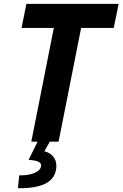

<svg xmlns="http://www.w3.org/2000/svg" viewBox="-20 -740 640 1003"><path d="M261.2 -594.2H92.8L117.7 -719.7H599.6L574.2 -594.2H403.8L286.1 0H143.6ZM194.8 124.5Q194.8 110.8 179 104Q163.1 97.2 129.4 95.2L176.3 0H240.2L211.9 50.3Q239.3 56.6 256.8 76.7Q274.4 96.7 274.4 126.5Q274.4 137.7 272.5 147.5Q262.7 197.8 213.9 220.9Q165 244.1 73.7 243.2L80.6 175.8Q115.2 176.8 141.1 169.9Q167 163.1 180.9 151.1Q194.8 139.2 194.8 124.5Z"/></svg>

Font: Reddit Sans Chocolate
Style: Bold Italic
Weight: 700
Italic angle: -11.25°
Designer: Stephen Hutchings
Version: Version 1.013